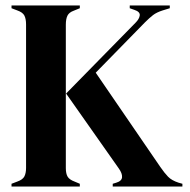

<svg xmlns="http://www.w3.org/2000/svg" viewBox="-20 -680 694 700"><path d="M22 0V-10L43 -18Q63 -25 69 -37Q75 -49 75 -68V-591Q75 -611 69 -623Q63 -635 43 -642L22 -650V-660H271V-650L249 -641Q232 -635 226 -623Q220 -611 220 -590V-67Q220 -47 226.5 -36Q233 -25 252 -18L271 -10V0ZM391 0V-10L404 -14Q424 -20 425 -34Q426 -48 413 -66L221 -339L474 -597Q488 -611 489.5 -624Q491 -637 470 -644L453 -650V-660H599V-650L573 -642Q551 -635 538 -625Q525 -615 508 -598L329 -415L564 -72Q579 -50 592.5 -36Q606 -22 631 -14L645 -10V0Z"/></svg>

Font: DM Serif Display
Style: Regular
Weight: 400
Designer: Colophon Foundry, Frank Grießhammer
Foundry: Colophon Foundry
Version: Version 5.200; ttfautohint (v1.8.3)